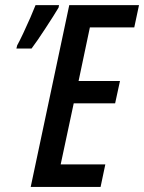

<svg xmlns="http://www.w3.org/2000/svg" viewBox="-20 -734 566 754"><path d="M100.6 0 252 -713.9H525.9L507.3 -626.5H333L288.6 -416H451.2L432.1 -328.1H269.5L218.3 -88.4H393.6L375 0ZM44.4 -543.5 47.4 -555.7Q57.1 -573.2 71.5 -603.8Q85.9 -634.3 99.4 -665.3Q112.8 -696.3 119.6 -713.9H211.9L210 -704.1Q202.1 -690.9 188.5 -669.2Q174.8 -647.5 158.9 -623.3Q143.1 -599.1 128.4 -577.6Q113.8 -556.2 104 -543.5Z"/></svg>

Font: Open Sans Condensed SemiBold
Style: Italic
Weight: 600
Width: 3
Italic angle: -12°
Designer: Monotype Design Team
Foundry: Monotype Imaging Inc.
Version: Version 3.000; ttfautohint (v1.8.4)